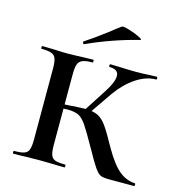

<svg xmlns="http://www.w3.org/2000/svg" viewBox="-97 -720 754 806"><g transform="rotate(15 280.0 -317.0)"><path d="M339 -109Q304 -171 287.5 -195.5Q271 -220 253.5 -229Q236 -238 205 -238Q196 -238 162 -236L161 -254Q189 -256 199 -256Q261 -260 274 -260Q310 -260 330.5 -250Q351 -240 369 -215Q387 -190 421 -128Q458 -64 489 -39Q520 -14 557 -12Q560 -12 560 -6Q560 0 557 0H447Q422 0 410.5 -5.5Q399 -11 384.5 -32Q370 -53 339 -109ZM32 -12Q62 -12 76.5 -17Q91 -22 96 -36.5Q101 -51 101 -81V-387Q101 -417 96 -431Q91 -445 76.5 -450.5Q62 -456 33 -456Q31 -456 31 -462Q31 -468 33 -468L81 -467Q121 -465 143 -465Q169 -465 209 -467L255 -468Q257 -468 257 -462Q257 -456 255 -456Q226 -456 211.5 -450Q197 -444 192 -429.5Q187 -415 187 -385V-81Q187 -51 192 -36.5Q197 -22 211 -17Q225 -12 255 -12Q257 -12 257 -6Q257 0 255 0Q225 0 208 -1L143 -2L81 -1Q63 0 32 0Q30 0 30 -6Q30 -12 32 -12ZM269 -247 336 -351Q368 -399 368 -427Q368 -456 329 -456Q326 -456 326 -462Q326 -468 329 -468L370 -467Q410 -465 443 -465Q468 -465 500 -467L531 -468Q534 -468 534 -462Q534 -456 531 -456Q488 -456 444.5 -427Q401 -398 366 -349L291 -240ZM200 -521Q196 -521 194.5 -525.5Q193 -530 196 -532Q229 -553 290 -599Q304 -611 334 -633Q339 -637 366 -629Q393 -621 413 -611Q433 -601 423 -599Q305 -569 201 -521Z"/></g></svg>

Font: Cormorant Unicase SemiBold
Style: Regular
Weight: 600
Designer: Christian Thalmann (Catharsis Fonts)
Foundry: Catharsis Fonts
Version: Version 4.000